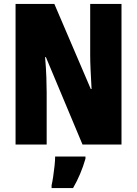

<svg xmlns="http://www.w3.org/2000/svg" viewBox="-20 -734 696 975"><path d="M597 0H399L213 -444H209Q214 -385 215.5 -339.5Q217 -294 217 -263V0H59V-714H256L441 -282H445Q442 -336 440 -379.5Q438 -423 438 -455V-714H597ZM414 72Q391 152 351 221H242V207Q246 190 250 163Q254 136 257 108.5Q260 81 260 61H414Z"/></svg>

Font: Noto Sans Gujarati UI ExtraCondensed Black
Style: Regular
Weight: 900
Width: 2
Designer: Jelle Bosma - Monotype Design Team, Universal Thirst
Foundry: Monotype Imaging Inc.
Version: Version 2.106; ttfautohint (v1.8.4.7-5d5b)